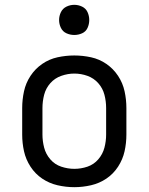

<svg xmlns="http://www.w3.org/2000/svg" viewBox="-20 -768 616 796"><path d="M288 -623Q305 -623 320.5 -630Q336 -637 343 -652.5Q350 -668 350 -685Q350 -702 343 -717.5Q336 -733 320.5 -740.5Q305 -748 288 -748Q271 -748 255.5 -740.5Q240 -733 232.5 -717.5Q225 -702 225 -685Q225 -668 232.5 -652.5Q240 -637 255.5 -630Q271 -623 288 -623ZM288 8Q323 8 357.5 0Q392 -8 421 -27.5Q450 -47 469.5 -77Q489 -107 496.5 -141Q504 -175 504 -210V-320Q504 -355 496.5 -389.5Q489 -424 469.5 -453.5Q450 -483 421 -503Q392 -523 357.5 -530.5Q323 -538 288 -538Q253 -538 218.5 -530.5Q184 -523 155 -503Q126 -483 106.5 -453.5Q87 -424 79.5 -389.5Q72 -355 72 -320V-210Q72 -175 79.5 -141Q87 -107 106.5 -77Q126 -47 155 -27.5Q184 -8 218.5 0Q253 8 288 8ZM288 -68Q261 -68 234 -77Q207 -86 188.5 -107.5Q170 -129 163 -156Q156 -183 156 -210V-320Q156 -348 163 -375Q170 -402 188.5 -423Q207 -444 234 -453.5Q261 -463 288 -463Q316 -463 342.5 -453.5Q369 -444 387.5 -423Q406 -402 413 -375Q420 -348 420 -320V-210Q420 -183 413 -156Q406 -129 387.5 -107.5Q369 -86 342.5 -77Q316 -68 288 -68Z"/></svg>

Font: Iosevka SS01 Extended
Style: Regular
Weight: 400
Width: 7
Monospace: yes
Designer: Belleve Invis
Foundry: Belleve Invis
Version: Version 3.4.7; ttfautohint (v1.8.3)